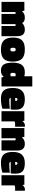

<svg xmlns="http://www.w3.org/2000/svg" viewBox="1694 -2399 717 4145"><g transform="rotate(90 2052.5 -326.5)"><path d="M241 0H21V-494H211L220 -446H225Q251 -476 284 -490Q317 -504 362 -504Q403 -504 431.5 -490.5Q460 -477 477 -449H481Q508 -477 542.5 -490.5Q577 -504 622 -504Q692 -504 726.5 -463.5Q761 -423 761 -342V0H541V-289Q541 -298 537 -302Q533 -306 524 -306Q517 -306 511.5 -305Q506 -304 501 -302V0H281V-289Q281 -298 277 -302Q273 -306 264 -306Q257 -306 251.5 -305Q246 -304 241 -302Z M1310 -246Q1310 -108 1249.5 -48Q1189 12 1050 12Q915 12 853 -50Q791 -112 791 -246Q791 -384 851 -444Q911 -504 1050 -504Q1186 -504 1248 -442Q1310 -380 1310 -246ZM1011 -249Q1011 -216 1019 -204Q1027 -192 1050 -192Q1073 -192 1081.5 -204Q1090 -216 1090 -249Q1090 -282 1081.5 -294Q1073 -306 1050 -306Q1027 -306 1019 -294Q1011 -282 1011 -249Z M1627 -665H1847V0H1652L1641 -46H1637Q1613 -16 1580.5 -2Q1548 12 1504 12Q1413 12 1373 -47.5Q1333 -107 1333 -246Q1333 -379 1383 -441.5Q1433 -504 1539 -504Q1564 -504 1586.5 -501Q1609 -498 1627 -493ZM1589 -306Q1568 -306 1560.5 -292.5Q1553 -279 1553 -247Q1553 -216 1560.5 -204Q1568 -192 1589 -192Q1598 -192 1607.5 -194Q1617 -196 1627 -201V-302Q1619 -304 1610 -305Q1601 -306 1589 -306Z M2327 -181V-21Q2292 -7 2232.5 2.5Q2173 12 2110 12Q1988 12 1933.5 -48.5Q1879 -109 1879 -244Q1879 -377 1938.5 -440.5Q1998 -504 2122 -504Q2240 -504 2294 -458Q2348 -412 2348 -308Q2348 -272 2347 -248.5Q2346 -225 2343 -199H2094Q2095 -181 2106.5 -174.5Q2118 -168 2145 -168Q2193 -168 2244 -172Q2295 -176 2327 -181ZM2156 -319Q2154 -334 2147 -339Q2140 -344 2125 -344Q2109 -344 2101.5 -334Q2094 -324 2094 -296H2157Q2157 -303 2157 -308Q2157 -313 2156 -319Z M2601 0H2381V-494H2587L2593 -456H2597Q2618 -482 2640.5 -494Q2663 -506 2688 -506Q2700 -506 2705 -506Q2710 -506 2716 -505V-292Q2703 -294 2692 -294.5Q2681 -295 2670 -295Q2648 -295 2631.5 -292.5Q2615 -290 2601 -284Z M2965 0H2745V-494H2935L2943 -441H2946Q2972 -473 3006.5 -488.5Q3041 -504 3087 -504Q3157 -504 3193.5 -463Q3230 -422 3230 -342V0H3010V-282Q3010 -295 3005 -300.5Q3000 -306 2990 -306Q2983 -306 2976.5 -305Q2970 -304 2965 -302Z M3708 -181V-21Q3673 -7 3613.5 2.5Q3554 12 3491 12Q3369 12 3314.5 -48.5Q3260 -109 3260 -244Q3260 -377 3319.5 -440.5Q3379 -504 3503 -504Q3621 -504 3675 -458Q3729 -412 3729 -308Q3729 -272 3728 -248.5Q3727 -225 3724 -199H3475Q3476 -181 3487.5 -174.5Q3499 -168 3526 -168Q3574 -168 3625 -172Q3676 -176 3708 -181ZM3537 -319Q3535 -334 3528 -339Q3521 -344 3506 -344Q3490 -344 3482.5 -334Q3475 -324 3475 -296H3538Q3538 -303 3538 -308Q3538 -313 3537 -319Z M3982 0H3762V-494H3968L3974 -456H3978Q3999 -482 4021.5 -494Q4044 -506 4069 -506Q4081 -506 4086 -506Q4091 -506 4097 -505V-292Q4084 -294 4073 -294.5Q4062 -295 4051 -295Q4029 -295 4012.5 -292.5Q3996 -290 3982 -284Z"/></g></svg>

Font: Blinker Black
Style: Regular
Weight: 900
Designer: Juergen Huber
Foundry: supertype
Version: Version 1.017;hotconv 1.0.117;makeotfexe 2.5.65602